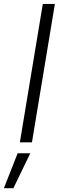

<svg xmlns="http://www.w3.org/2000/svg" viewBox="-80 -748 308 1009"><path d="M208.5 -727.5 87.9 0H24.4L145 -727.5ZM-59.6 241.2 12.7 57.6H79.1L-9.8 241.2Z"/></svg>

Font: Inter 28pt Light
Style: Italic
Weight: 300
Italic angle: -9.3988°
Designer: Rasmus Andersson
Foundry: rsms
Version: Version 4.001;git-66647c0bb